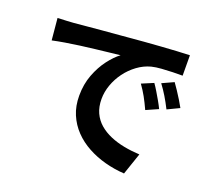

<svg xmlns="http://www.w3.org/2000/svg" viewBox="-131 -919 1262 1138"><g transform="rotate(20 500.0 -350.0)"><path d="M69.3 -685.6Q98.8 -686.6 126 -688.1Q153.2 -689.6 167.4 -690.6Q198.5 -693.4 243.9 -697.6Q289.3 -701.8 345.5 -706.8Q401.8 -711.7 465.9 -717Q530 -722.4 599 -728.4Q650.7 -732.6 702.6 -736.1Q754.4 -739.6 800.9 -742.4Q847.4 -745.1 882.3 -746.1L883 -617.6Q856.2 -617.9 821.1 -616.9Q786.1 -615.9 751.5 -613.4Q716.8 -611 689.7 -604.3Q644.9 -592.5 606.2 -563.9Q567.5 -535.4 538.8 -496.6Q510.2 -457.8 494.3 -413.2Q478.4 -368.6 478.4 -323.9Q478.4 -274.6 495.5 -237.2Q512.7 -199.8 543.4 -173.3Q574.1 -146.8 615 -129.4Q655.8 -112 703.3 -102.9Q750.8 -93.8 801.7 -91.3L754.8 45.9Q692 42 632.4 26Q572.7 9.9 521.1 -18.2Q469.4 -46.2 430.5 -86.8Q391.5 -127.3 369.5 -179.7Q347.4 -232 347.4 -297.1Q347.4 -369.4 370.4 -429.8Q393.5 -490.3 427.8 -535.4Q462.2 -580.5 496 -605.6Q467.8 -602.4 428.4 -598.1Q389 -593.8 343.2 -588.4Q297.5 -583.1 250.7 -576.9Q203.9 -570.7 160.3 -563.4Q116.8 -556.1 82.1 -548.5ZM740.2 -519.8Q752.7 -502.4 767.4 -477.9Q782.2 -453.4 796.2 -428.8Q810.3 -404.1 819.9 -383.8L744.3 -350.3Q725.4 -391.7 707.7 -423.8Q689.9 -455.9 666.4 -488.8ZM851.8 -565.6Q864.6 -548.2 880.2 -524.5Q895.8 -500.8 910.8 -476.5Q925.7 -452.3 936.2 -432.7L861.4 -396.9Q840.7 -437.5 822.1 -468.3Q803.6 -499.2 779 -532.3Z"/></g></svg>

Font: Noto Sans HK Thin
Style: Regular
Weight: 100
Designer: Ryoko NISHIZUKA 西塚涼子 (kana, bopomofo & ideographs); Paul D. Hunt (Latin, Greek & Cyrillic); Sandoll Communications 산돌커뮤니
Foundry: Adobe
Version: Version 2.004-H2;hotconv 1.0.118;makeotfexe 2.5.65603